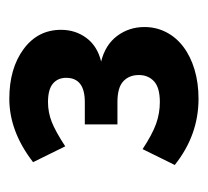

<svg xmlns="http://www.w3.org/2000/svg" viewBox="-37 -811 446 412"><g transform="rotate(-90 186.0 -605.0)"><path d="M180 -402Q102 -402 38 -453L72 -522Q104 -501 126.5 -493Q149 -485 173 -485Q204 -485 217.5 -497.5Q231 -510 231 -530Q231 -551 217.5 -563.5Q204 -576 173 -576H125V-646H173Q225 -646 225 -686Q225 -704 212.5 -714.5Q200 -725 173 -725Q151 -725 130.5 -717Q110 -709 78 -688L44 -757Q110 -808 180 -808Q245 -808 286.5 -777.5Q328 -747 328 -697Q328 -666 310.5 -642.5Q293 -619 260 -611Q296 -602 315 -576.5Q334 -551 334 -518Q334 -493 323 -471.5Q312 -450 291.5 -434.5Q271 -419 242.5 -410.5Q214 -402 180 -402Z"/></g></svg>

Font: Celebes
Style: Bold
Weight: 700
Designer: Anugrah Pasau
Foundry: Lafontype
Version: Version 1.000; ttfautohint (v1.8.4)